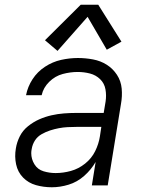

<svg xmlns="http://www.w3.org/2000/svg" viewBox="-20 -783 616 811"><path d="M199 8Q234 8 270 -3Q306 -14 335.5 -40Q365 -66 384 -99L368 0H435L491 -344Q497 -377 494 -409Q491 -441 474 -467Q457 -493 431 -509.5Q405 -526 373 -532Q341 -538 309 -538Q274 -538 238 -530Q202 -522 170 -501Q138 -480 117.5 -448.5Q97 -417 90 -381H156Q163 -413 188 -437.5Q213 -462 245 -470.5Q277 -479 308 -479Q335 -479 360 -472.5Q385 -466 403 -448.5Q421 -431 425.5 -405.5Q430 -380 426 -354L418 -306H303Q277 -306 250.5 -304Q224 -302 197.5 -296Q171 -290 146 -279Q121 -268 98.5 -250Q76 -232 63.5 -207Q51 -182 47 -156Q41 -122 48 -89Q55 -56 77.5 -33Q100 -10 132 -1Q164 8 199 8ZM215 -52Q189 -52 164 -59.5Q139 -67 125.5 -89Q112 -111 112 -136Q112 -145 114 -154Q117 -173 127.5 -189.5Q138 -206 155.5 -216Q173 -226 191.5 -232Q210 -238 228.5 -241.5Q247 -245 265.5 -246Q284 -247 303 -247H408L402 -207Q397 -175 382 -144.5Q367 -114 339.5 -92Q312 -70 279.5 -61Q247 -52 215 -52ZM223 -568 350 -712 431 -573 493 -607 395 -763H321L170 -613Z"/></svg>

Font: Iosevka Sparkle Light Oblique
Style: Regular
Weight: 300
Italic angle: -9°
Designer: Belleve Invis
Foundry: Belleve Invis
Version: Version 4.5.0; ttfautohint (v1.8.3)